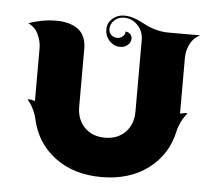

<svg xmlns="http://www.w3.org/2000/svg" viewBox="-44 -579 713 631"><g transform="rotate(5 312.5 -263.5)"><path d="M29.3 -478.5Q44.2 -484.9 69.3 -490Q94.5 -495.1 119.6 -495.1Q135.5 -495.1 149.3 -492.8Q163.1 -490.5 176.4 -484.6Q189.7 -478.8 199 -469.6Q208.3 -460.4 214 -445.8Q219.7 -431.2 219.7 -412.1V-220.7Q219.7 -178 245.2 -152Q270.8 -126 312.5 -126Q354.2 -126 379.8 -152Q405.3 -178 405.3 -220.7V-457Q405.3 -484.6 386.6 -504.5Q367.9 -524.4 341.8 -524.4Q323 -524.4 309.7 -512.3Q296.4 -500.2 296.4 -483.2Q296.4 -471.9 304.3 -464.1Q312.3 -456.3 323.7 -456.3Q334.7 -456.3 342.4 -463Q350.1 -469.7 350.1 -479.2Q359.1 -479.2 365.4 -473Q371.6 -466.8 371.6 -458.3Q371.6 -445.6 361.3 -436.6Q351.1 -427.7 336.7 -427.7Q315.9 -427.7 301.1 -443.5Q286.4 -459.2 286.4 -481.4Q286.4 -502.2 302.6 -516.7Q318.8 -531.2 341.8 -531.2Q356.4 -531.2 370.5 -526.9Q384.5 -522.5 396.7 -516.1Q408.9 -509.8 422.2 -503.4Q435.5 -497.1 453.7 -492.7Q471.9 -488.3 492.7 -488.3H595.7Q573.5 -477.8 562.6 -455.8Q551.8 -433.8 551.8 -410.2V-226.6Q554.9 -226.6 561.2 -228.3Q567.4 -230 570.3 -230Q573.2 -230 576.2 -228.5Q565.4 -217 557 -199.8Q548.6 -182.6 546.1 -170.4Q529.3 -90.1 466.9 -43.1Q404.5 3.9 312.5 3.9Q220.5 3.9 158.1 -43.1Q95.7 -90.1 78.9 -170.4Q76.4 -182.6 68 -199.8Q59.6 -217 48.8 -228.5Q51.8 -230 54.7 -230Q57.6 -230 63.8 -228.3Q70.1 -226.6 73.2 -226.6V-400.4Q73.2 -423.6 62.3 -446.3Q51.3 -469 29.3 -478.5Z"/></g></svg>

Font: Agreloy
Style: Medium
Weight: 400
Designer: gluk
Foundry: gluk
Version: Version 0.27